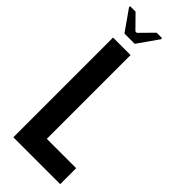

<svg xmlns="http://www.w3.org/2000/svg" viewBox="-278 -912 953 953"><g transform="rotate(45 199.0 -435.0)"><path d="M53 -700H176V-112H382V0H53ZM79 -754 3 -862V-870H41L110 -800H120L189 -870H227V-862L151 -754Z"/></g></svg>

Font: Phudu Medium
Style: Regular
Weight: 500
Version: Version 1.005;gftools[0.9.23]